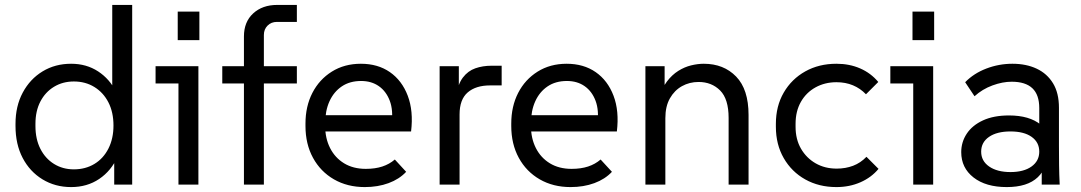

<svg xmlns="http://www.w3.org/2000/svg" viewBox="-20 -750 4392 780"><path d="M269 10Q204 10 152.5 -21.5Q101 -53 72 -108.5Q43 -164 43 -238V-247Q43 -319 72.5 -374Q102 -429 153 -460Q204 -491 269 -491Q331 -491 378.5 -460Q426 -429 452 -376L436 -357V-730H517V0H444V-130L458 -114Q432 -56 383 -23Q334 10 269 10ZM280 -62Q327 -62 363.5 -84Q400 -106 420.5 -146.5Q441 -187 441 -240Q441 -294 420.5 -334Q400 -374 363.5 -396.5Q327 -419 280 -419Q235 -419 199.5 -397.5Q164 -376 144 -337.5Q124 -299 124 -247V-238Q124 -185 144 -145.5Q164 -106 199.5 -84Q235 -62 280 -62Z M705 0V-447L741 -411H612V-481H786V0ZM702 -587V-703H790V-587Z M971 0V-602Q971 -661 1008.5 -695.5Q1046 -730 1106 -730H1186V-661H1105Q1082 -661 1067 -646Q1052 -631 1052 -608V0ZM883 -411V-481H1186V-411Z M1462 10Q1391 10 1336.5 -21.5Q1282 -53 1251.5 -109Q1221 -165 1221 -238V-248Q1221 -318 1249 -372.5Q1277 -427 1328 -459Q1379 -491 1446 -491Q1515 -491 1564 -457Q1613 -423 1636.5 -361Q1660 -299 1650 -216H1279V-282H1607L1571 -247Q1578 -302 1563.5 -340.5Q1549 -379 1519 -400Q1489 -421 1447 -421Q1401 -421 1368.5 -399Q1336 -377 1318.5 -338.5Q1301 -300 1301 -248V-238Q1301 -188 1321 -148.5Q1341 -109 1378 -86.5Q1415 -64 1466 -64Q1504 -64 1533 -73.5Q1562 -83 1584 -102L1630 -52Q1602 -22 1558.5 -6Q1515 10 1462 10Z M1766 0V-481H1844V-358L1833 -359Q1840 -408 1860.5 -435Q1881 -462 1911 -472.5Q1941 -483 1977 -483H2018V-403H1971Q1913 -403 1880 -374.5Q1847 -346 1847 -285V0Z M2298 10Q2227 10 2172.5 -21.5Q2118 -53 2087.5 -109Q2057 -165 2057 -238V-248Q2057 -318 2085 -372.5Q2113 -427 2164 -459Q2215 -491 2282 -491Q2351 -491 2400 -457Q2449 -423 2472.5 -361Q2496 -299 2486 -216H2115V-282H2443L2407 -247Q2414 -302 2399.5 -340.5Q2385 -379 2355 -400Q2325 -421 2283 -421Q2237 -421 2204.5 -399Q2172 -377 2154.5 -338.5Q2137 -300 2137 -248V-238Q2137 -188 2157 -148.5Q2177 -109 2214 -86.5Q2251 -64 2302 -64Q2340 -64 2369 -73.5Q2398 -83 2420 -102L2466 -52Q2438 -22 2394.5 -6Q2351 10 2298 10Z M2602 0V-481H2680V-351H2658Q2669 -392 2689.5 -419Q2710 -446 2735.5 -462Q2761 -478 2788 -484.5Q2815 -491 2839 -491Q2920 -491 2970.5 -439Q3021 -387 3021 -283V0H2940V-271Q2940 -348 2905.5 -382.5Q2871 -417 2818 -417Q2781 -417 2750.5 -400Q2720 -383 2701.5 -350.5Q2683 -318 2683 -270V0Z M3378 10Q3307 10 3251.5 -21Q3196 -52 3164 -107.5Q3132 -163 3132 -235V-247Q3132 -319 3164 -374Q3196 -429 3251.5 -460Q3307 -491 3378 -491Q3431 -491 3474.5 -472Q3518 -453 3548 -417L3498 -367Q3475 -391 3445 -403.5Q3415 -416 3378 -416Q3331 -416 3293 -395Q3255 -374 3233.5 -336Q3212 -298 3212 -247V-235Q3212 -184 3234 -146Q3256 -108 3293.5 -86.5Q3331 -65 3379 -65Q3415 -65 3445.5 -76.5Q3476 -88 3500 -113L3549 -64Q3520 -29 3475.5 -9.5Q3431 10 3378 10Z M3690 0V-447L3726 -411H3597V-481H3771V0ZM3687 -587V-703H3775V-587Z M4212 0V-182L4202 -209V-311Q4202 -365 4174 -391.5Q4146 -418 4090 -418Q4053 -418 4012 -403Q3971 -388 3939 -359L3901 -416Q3936 -452 3987 -471.5Q4038 -491 4093 -491Q4149 -491 4191.5 -471Q4234 -451 4258 -411.5Q4282 -372 4282 -312V-158Q4282 -118 4282.5 -79Q4283 -40 4285 0ZM4070 10Q3985 10 3935 -29Q3885 -68 3885 -132Q3885 -173 3907.5 -207Q3930 -241 3973.5 -261Q4017 -281 4079 -281Q4162 -281 4208 -243.5Q4254 -206 4254 -144H4238Q4238 -70 4196 -30Q4154 10 4070 10ZM4085 -51Q4139 -51 4170.5 -73.5Q4202 -96 4202 -134Q4202 -172 4171 -194Q4140 -216 4085 -216Q4030 -216 3998 -194Q3966 -172 3966 -134Q3966 -96 3998.5 -73.5Q4031 -51 4085 -51Z"/></svg>

Font: SUSE Thin
Style: Regular
Weight: 400
Version: Version 1.000